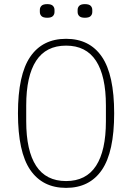

<svg xmlns="http://www.w3.org/2000/svg" viewBox="-20 -898 640 930"><path d="M300 12Q186 12 126.5 -75Q67 -162 67 -349Q67 -536 126.5 -623Q186 -710 300 -710Q414 -710 473.5 -623Q533 -536 533 -349Q533 -162 473.5 -75Q414 12 300 12ZM300 -21Q397 -21 445 -94.5Q493 -168 493 -311V-387Q493 -530 445 -603.5Q397 -677 300 -677Q203 -677 155 -603.5Q107 -530 107 -387V-311Q107 -168 155 -94.5Q203 -21 300 -21ZM209 -812Q189 -812 181 -820Q173 -828 173 -840V-850Q173 -862 181 -870Q189 -878 209 -878Q228 -878 236 -870Q244 -862 244 -850V-840Q244 -828 236 -820Q228 -812 209 -812ZM391 -812Q372 -812 364 -820Q356 -828 356 -840V-850Q356 -862 364 -870Q372 -878 391 -878Q411 -878 419 -870Q427 -862 427 -850V-840Q427 -828 419 -820Q411 -812 391 -812Z"/></svg>

Font: IBM Plex Mono ExtraLight
Style: Regular
Weight: 200
Monospace: yes
Designer: Mike Abbink, Paul van der Laan, Pieter van Rosmalen
Foundry: Bold Monday
Version: Version 2.3